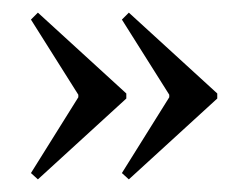

<svg xmlns="http://www.w3.org/2000/svg" viewBox="-20 -458 394 304"><path d="M180 -302 40 -174 29 -184 104 -304V-308L29 -427L40 -438L180 -310ZM324 -302 184 -174 173 -184 248 -304V-308L173 -427L184 -438L324 -310Z"/></svg>

Font: Moniqa SemBd Heading
Style: Regular
Weight: 600
Designer: Rajesh Rajput
Foundry: Rajesh Rajput
Version: Version 1.000